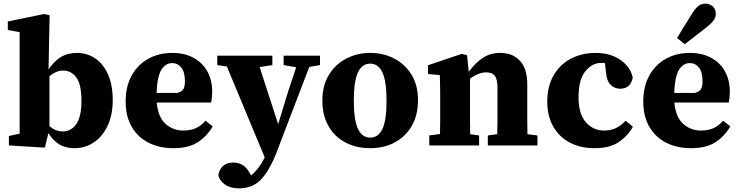

<svg xmlns="http://www.w3.org/2000/svg" viewBox="-20 -800 4065 1056"><path d="M29 0V-52L88 -65V-623L23 -635V-682L223 -723L253 -716L250 -578L247 -418Q277 -463 314.5 -486Q352 -509 403 -509Q459 -509 503.5 -479Q548 -449 574 -391Q600 -333 600 -249Q600 -167 571.5 -107.5Q543 -48 495.5 -16.5Q448 15 391 15Q339 15 305 -6.5Q271 -28 246 -68L227 12ZM326 -412Q306 -412 287.5 -403.5Q269 -395 252 -381V-106Q286 -77 325 -77Q371 -77 399.5 -117.5Q428 -158 428 -246Q428 -334 400.5 -373Q373 -412 326 -412Z M927 -453Q891 -453 868 -417Q845 -381 841 -289H955Q981 -296 989 -310.5Q997 -325 997 -353Q997 -403 977.5 -428Q958 -453 927 -453ZM934 15Q856 15 797 -15Q738 -45 704.5 -102.5Q671 -160 671 -242Q671 -325 704.5 -385Q738 -445 796 -477Q854 -509 927 -509Q995 -509 1044.5 -482Q1094 -455 1120.5 -407Q1147 -359 1147 -296Q1147 -263 1141 -236H842Q849 -157 890 -119.5Q931 -82 988 -82Q1029 -82 1058 -95.5Q1087 -109 1110 -136L1150 -105Q1117 -49 1066.5 -17Q1016 15 934 15Z M1540 -442V-494H1740V-442L1681 -432L1504 31Q1467 129 1420 182.5Q1373 236 1293 236Q1247 236 1216.5 214.5Q1186 193 1181 161Q1195 94 1264 94Q1288 94 1310.5 105.5Q1333 117 1350 146L1361 165Q1406 127 1436 66L1228 -434L1175 -442V-494H1478V-442L1408 -431L1510 -117L1565 -298L1609 -430Z M2016 15Q1939 15 1879.5 -16.5Q1820 -48 1786.5 -107Q1753 -166 1753 -247Q1753 -329 1788.5 -387.5Q1824 -446 1884 -477.5Q1944 -509 2016 -509Q2089 -509 2148.5 -478Q2208 -447 2243.5 -389Q2279 -331 2279 -249Q2279 -167 2245 -108Q2211 -49 2152 -17Q2093 15 2016 15ZM2016 -43Q2060 -43 2083 -90Q2106 -137 2106 -246Q2106 -354 2083 -402Q2060 -450 2016 -450Q1972 -450 1949 -402.5Q1926 -355 1926 -247Q1926 -139 1949 -91Q1972 -43 2016 -43Z M2341 0V-55L2400 -63Q2401 -100 2401 -140Q2401 -180 2401 -213V-271Q2401 -308 2400.5 -332.5Q2400 -357 2399 -387L2334 -393V-441L2520 -504L2549 -496L2558 -405Q2597 -457 2637.5 -483Q2678 -509 2732 -509Q2800 -509 2840 -465.5Q2880 -422 2880 -336V-214Q2880 -180 2880 -139.5Q2880 -99 2881 -62L2936 -55V0H2663V-55L2715 -62Q2716 -99 2716 -139.5Q2716 -180 2716 -214V-317Q2716 -364 2701.5 -383Q2687 -402 2655 -402Q2612 -402 2565 -367V-213Q2565 -180 2565 -139.5Q2565 -99 2566 -62L2615 -55V0Z M3250 15Q3172 15 3113.5 -16Q3055 -47 3022.5 -104.5Q2990 -162 2990 -241Q2990 -325 3024.5 -385Q3059 -445 3119.5 -477Q3180 -509 3257 -509Q3314 -509 3357 -490Q3400 -471 3426.5 -440.5Q3453 -410 3460 -373Q3448 -312 3391 -312Q3360 -312 3338 -334Q3316 -356 3313 -403L3307 -453Q3302 -454 3296.5 -454Q3291 -454 3286 -454Q3237 -454 3199.5 -408Q3162 -362 3162 -265Q3162 -174 3202 -128Q3242 -82 3303 -82Q3341 -82 3369.5 -96.5Q3398 -111 3421 -136L3461 -103Q3433 -52 3383 -18.5Q3333 15 3250 15Z M3774 -453Q3738 -453 3715 -417Q3692 -381 3688 -289H3802Q3828 -296 3836 -310.5Q3844 -325 3844 -353Q3844 -403 3824.5 -428Q3805 -453 3774 -453ZM3781 15Q3703 15 3644 -15Q3585 -45 3551.5 -102.5Q3518 -160 3518 -242Q3518 -325 3551.5 -385Q3585 -445 3643 -477Q3701 -509 3774 -509Q3842 -509 3891.5 -482Q3941 -455 3967.5 -407Q3994 -359 3994 -296Q3994 -263 3988 -236H3689Q3696 -157 3737 -119.5Q3778 -82 3835 -82Q3876 -82 3905 -95.5Q3934 -109 3957 -136L3997 -105Q3964 -49 3913.5 -17Q3863 15 3781 15ZM3704 -591Q3719 -617 3736.5 -645Q3754 -673 3782 -718Q3802 -752 3819.5 -766Q3837 -780 3861 -780Q3883 -780 3900 -765Q3917 -750 3917 -724Q3917 -702 3901.5 -683.5Q3886 -665 3857 -643Q3819 -614 3794 -594Q3769 -574 3746 -557Z"/></svg>

Font: Source Serif 4 SmText
Style: Bold
Weight: 700
Designer: Frank Grießhammer
Foundry: Adobe
Version: Version 4.005;hotconv 1.1.0;makeotfexe 2.6.0